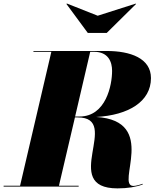

<svg xmlns="http://www.w3.org/2000/svg" viewBox="-55 -1032 894 1062"><path d="M485.5 -945 315 -1012.5 312.5 -1010 430.5 -850H535.5L697.5 -1010L695.5 -1012ZM-35 -4.5V0H380V-4.5H271L359.5 -382.5H375C621 -382.5 272 10 595 10C651 10 699 2 735 -12L733.5 -15.5C714.5 -8.5 694.5 -3.5 683 -3.5C582.5 -3.5 823.5 -364.5 477 -385C656 -395 780 -470 780 -600C780 -710 666 -750 535 -750H130V-745.5H229L56 -4.5ZM465 -745.5C545 -745.5 565 -689 565 -640C565 -561 531 -387.5 385 -387.5H360.5L444 -745.5Z"/></svg>

Font: Bodoni* 36pt Fatface
Style: Italic
Weight: 900
Italic angle: -13°
Version: Version 2.3